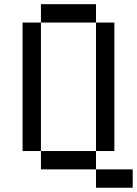

<svg xmlns="http://www.w3.org/2000/svg" viewBox="-20 -801 648 908"><path d="M434 -694.4H520.8V-86.8H434ZM86.8 -694.4H173.6V-86.8H86.8ZM434 0H607.6V86.8H434ZM434 -86.8V0H173.6V-86.8ZM173.6 -694.4V-781.2H434V-694.4Z"/></svg>

Font: 8-bit Operator+
Style: Regular
Weight: 400
Designer: GrandChaos9000
Foundry: Grand Chaos Productions
Version: Version 1.2.0 - April 24, 2014